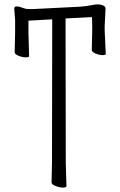

<svg xmlns="http://www.w3.org/2000/svg" viewBox="-20 -724 540 864"><path d="M98 -684 125 -683 342 -694Q376 -697 399.5 -702Q423 -707 440 -701Q455 -696 455 -685L451 -607V-587L456 -481Q456 -476 441.5 -476Q427 -476 410 -483Q393 -490 393 -499L395 -587V-607L394 -647L275 -641L276 8L279 114Q279 120 263 120Q247 120 228 112Q212 106 212 96L214 7L215 -637L108 -631V-626V-577L111 -471Q111 -466 96 -466Q81 -466 63.5 -473Q46 -480 46 -489L48 -578V-634L44 -685Q44 -695 55.5 -695Q67 -695 84 -688Q93 -686 98 -684Z"/></svg>

Font: Moon Stars Kai HW Light
Style: Regular
Weight: 300
Designer: GuiWonder
Version: Version 1.101